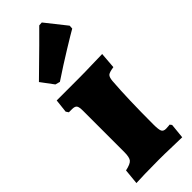

<svg xmlns="http://www.w3.org/2000/svg" viewBox="-263 -819 848 848"><g transform="rotate(-45 161.0 -395.5)"><path d="M22 -69Q55 -76 64.5 -87.5Q74 -99 74 -132V-390Q74 -414 68 -421.5Q62 -429 45 -429H25L17 -441L24 -504H162Q200 -504 246.5 -505.5Q293 -507 311 -507L305 -431Q277 -427 269 -420Q261 -413 259 -391Q251 -287 251 -127Q251 -95 256 -84.5Q261 -74 277 -74Q288 -74 294 -75Q300 -76 301 -76L308 -67L301 3Q284 3 239.5 1.5Q195 0 158 0Q113 0 71.5 1Q30 2 15 3ZM70 -558 26 -617Q92 -681 140.5 -729.5Q189 -778 204 -793L221 -794L298 -697L297 -680Q279 -670 217 -632Q155 -594 92 -552Z"/></g></svg>

Font: Alegreya SC Black
Style: Regular
Weight: 900
Designer: Juan Pablo del Peral
Foundry: Huerta Tipografica
Version: Version 2.007; ttfautohint (v1.6)